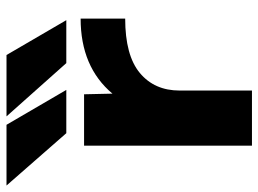

<svg xmlns="http://www.w3.org/2000/svg" viewBox="-178 -684 810 602"><g transform="rotate(-90 227.0 -383.0)"><path d="M355.5 -767.6 464.8 -580.1H330.1L163.1 -767.6ZM136.7 -767.6 246.1 -580.1H110.4L-53.7 -767.6ZM71.3 -524.4H232.4L234.4 -435.5Q318.4 -535.2 469.7 -535.2V-395.5Q354.5 -395.5 299.3 -349.6Q244.1 -303.7 244.1 -224.6V2H71.3Z"/></g></svg>

Font: Gen Shin Gothic Heavy
Style: Bold
Weight: 900
Designer: [Source Han Sans]
Ryoko NISHIZUKA  (kana & ideographs); Paul D. Hunt (Latin, Greek & Cyrillic); Wenlong ZHANG  (bopomofo
Version: Version 1.002.20150607